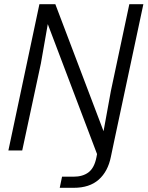

<svg xmlns="http://www.w3.org/2000/svg" viewBox="-20 -718 704 916"><path d="M276 125H330Q375 125 402.5 104Q430 83 440 33L443 17L208 -603L175 -415L86 0H20L168 -698H244L474 -92L509 -284L597 -698H664L525 -46L509 30Q495 100 451 139Q407 178 332 178H265Z"/></svg>

Font: Azeret Mono Light
Style: Italic
Weight: 300
Italic angle: -12°
Designer: Martin Vácha
Foundry: Displaay
Version: Version 1.000; Glyphs 3.0.3, build 3074